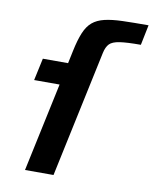

<svg xmlns="http://www.w3.org/2000/svg" viewBox="-84 -805 695 869"><g transform="rotate(10 264.0 -371.0)"><path d="M91 0 178 -408H61L83 -510H199L211 -567Q222 -620 236 -653.5Q250 -687 271.5 -705Q293 -723 326.5 -731Q360 -739 409 -740.5Q458 -742 528 -742L509 -649Q445 -649 412 -644Q379 -639 365.5 -625Q352 -611 346 -583L222 0Z"/></g></svg>

Font: Saira Expanded SemiBold
Style: Italic
Weight: 600
Width: 7
Italic angle: -12°
Designer: Hector Gatti with collaboration of the Omnibus-Type team
Foundry: Omnibus-Type
Version: Version 1.101